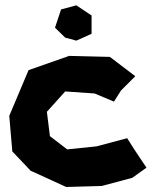

<svg xmlns="http://www.w3.org/2000/svg" viewBox="-20 -707 583 738"><path d="M500 -414.1 402.3 -488.3 246.1 -492.2 89.8 -437.5 15.6 -261.7 27.3 -125 97.7 -50.8 234.4 11.7 371.1 7.8 488.3 -23.4 543 -62.5 496.1 -132.8 468.8 -175.8 351.6 -144.5 238.3 -132.8 171.9 -183.6 160.2 -277.3 230.5 -355.5 343.8 -347.7 418 -316.4 445.3 -359.4ZM273.4 -550.8 332 -577.1V-647.5L273.4 -686.5L214.8 -670.9L191.4 -600.6L230.5 -562.5Z"/></svg>

Font: MaokenAssortedSans-TC
Style: Regular
Weight: 500
Version: Version 0.83